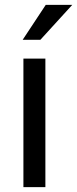

<svg xmlns="http://www.w3.org/2000/svg" viewBox="-20 -769 317 789"><path d="M166.5 -528.3V0H76.2V-528.3ZM73.2 -605.5 168 -749H276.9L146 -605.5Z"/></svg>

Font: RobotoDEMO
Style: Regular
Weight: 400
Designer: Christian Robertson
Foundry: Google
Version: Version 2.136